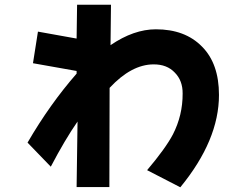

<svg xmlns="http://www.w3.org/2000/svg" viewBox="-20 -733 1040 810"><path d="M303.2 -433.6Q150.4 -460.9 119.1 -466.3L140.1 -599.6Q194.3 -590.3 303.2 -570.3L305.2 -712.9H448.2Q448.2 -659.2 446.3 -542.5Q544.4 -609.4 637.7 -609.4Q760.7 -609.4 832 -536.6Q903.8 -464.8 903.8 -332.5Q903.8 -141.6 740.7 57.1L600.6 -15.1Q678.7 -107.4 709.5 -166Q751 -247.1 750.5 -338.4Q751 -392.6 717.8 -426.3Q684.6 -461.9 627.4 -461.4Q534.2 -460.9 442.4 -362.3L441.4 56.2H303.2Q303.7 -9.8 307.1 -220.2Q254.4 -144.5 194.3 -29.8L96.2 -131.3Q190.4 -293.5 303.2 -422.4Z"/></svg>

Font: Droid Sans
Style: Regular
Weight: 400
Foundry: Ascender Corporation
Version: Version 1.00 build 114